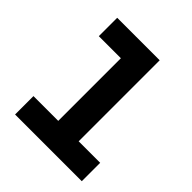

<svg xmlns="http://www.w3.org/2000/svg" viewBox="-199 -864 997 997"><g transform="rotate(45 300.0 -365.0)"><path d="M70 0V-135H252V-595H90V-730H402V-135H560V0Z"/></g></svg>

Font: Tiny ExtraBold
Style: Regular
Weight: 800
Designer: Philipp Nurullin, Konstantin Bulenkov
Foundry: JetBrains
Version: Version 2.251; ttfautohint (v1.8.4.7-5d5b)